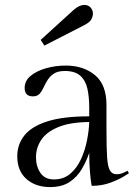

<svg xmlns="http://www.w3.org/2000/svg" viewBox="-20 -749 568 779"><path d="M412 -323V-222Q412 -151 414.5 -112Q417 -73 426 -57.5Q435 -42 453 -42Q466 -42 477 -46.5Q488 -51 498 -56L503 -46Q503 -46 483 -33.5Q463 -21 428.5 -8Q394 5 352 5Q348 -14 345 -51Q342 -88 342 -129Q331 -96 312.5 -64Q294 -32 263 -11Q232 10 183 10Q124 10 87 -23Q50 -56 50 -115Q50 -163 79 -199.5Q108 -236 172 -256.5Q236 -277 342 -277V-313Q342 -356 334.5 -389.5Q327 -423 305.5 -442Q284 -461 243 -461Q215 -461 199 -450.5Q183 -440 173.5 -425Q164 -410 157 -394.5Q150 -379 140.5 -368.5Q131 -358 114 -358Q80 -358 80 -392Q80 -421 104 -441Q128 -461 166.5 -472Q205 -483 247 -483Q318 -483 365 -444.5Q412 -406 412 -323ZM199 -21Q238 -21 265 -44Q292 -67 308.5 -103Q325 -139 333 -179.5Q341 -220 342 -254Q263 -253 215.5 -233Q168 -213 147 -181Q126 -149 126 -111Q126 -74 144 -47.5Q162 -21 199 -21ZM322 -729Q338 -729 347.5 -718.5Q357 -708 357 -694Q357 -683 351 -671Q345 -659 322 -647L160 -564L145 -587L279 -709Q302 -729 322 -729Z"/></svg>

Font: Gilda Display
Style: Regular
Weight: 400
Designer: Eduardo Rodriguez Tunni
Foundry: Eduardo Rodriguez Tunni
Version: Version 1.002; ttfautohint (v1.8.4.7-5d5b);gftools[0.9.22]